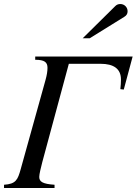

<svg xmlns="http://www.w3.org/2000/svg" viewBox="-56 -934 679 954"><path d="M355 -744H390L561 -850C573 -857 578 -866 578 -878C578 -898 562 -914 542 -914C532 -914 524 -911 517 -904ZM603 -653H119V-637C165 -637 180 -625 180 -597C180 -581 177 -561 170 -536L47 -94C32 -40 23 -20 -36 -16V0H215V-16C156 -20 139 -31 139 -55C139 -68 147 -101 154 -128L286 -617H444C509 -617 545 -592 545 -539C545 -530 544 -503 542 -491L559 -489Z"/></svg>

Font: STIXGeneral
Style: Italic
Weight: 400
Italic angle: -16.33°
Designer: MicroPress Inc., with final additions and corrections provided by Coen Hoffman, Elsevier (retired)
Version: Version 1.1.0